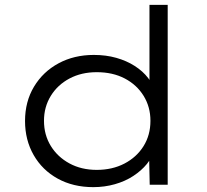

<svg xmlns="http://www.w3.org/2000/svg" viewBox="-20 -760 852 790"><path d="M364 10Q281 10 217.5 -25Q154 -60 118.5 -122Q83 -184 83 -262Q83 -342 120 -403.5Q157 -465 221 -499.5Q285 -534 366 -534Q416 -534 458.5 -522Q501 -510 534.5 -488.5Q568 -467 589.5 -439Q611 -411 619 -380L595 -387V-740H670V0H596L593 -139L614 -144Q607 -113 584.5 -85.5Q562 -58 528.5 -36Q495 -14 452.5 -2Q410 10 364 10ZM378 -61Q442 -61 492 -87Q542 -113 570.5 -158.5Q599 -204 599 -263Q599 -320 571 -365.5Q543 -411 493.5 -437Q444 -463 378 -463Q315 -463 266 -437Q217 -411 189 -365.5Q161 -320 161 -263Q161 -205 189 -159.5Q217 -114 266 -87.5Q315 -61 378 -61Z"/></svg>

Font: Lexend Giga Light
Style: Regular
Weight: 300
Version: Version 1.007